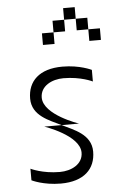

<svg xmlns="http://www.w3.org/2000/svg" viewBox="-54 -788 507 825"><g transform="rotate(-5 200.0 -375.0)"><path d="M200 -250H125C125 -250 275 -200 275 -125C275 -75 225 -50 175 -50C100 -50 50 -75 50 -75V-25C50 -25 100 0 175 0C275 0 325 -50 325 -125C325 -200 250 -225 200 -250ZM75 -375C75 -300 150 -275 200 -250H275C275 -250 125 -300 125 -375C125 -425 175 -450 225 -450C300 -450 350 -425 350 -425V-475C350 -475 300 -500 225 -500C125 -500 75 -450 75 -375ZM150 -600H200V-650H150ZM200 -650H250V-700H200ZM250 -700H300V-750H250ZM300 -650H350V-700H300ZM350 -600H400V-650H350Z"/></g></svg>

Font: LS-VG5000 Light Shifted
Style: Regular
Weight: 400
Designer: Justin Bihan, 2021
Foundry: Justin Bihan, 2021
Version: Version 1.000;Glyphs 3.1.2 (3151)